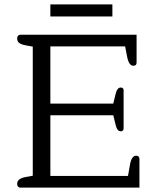

<svg xmlns="http://www.w3.org/2000/svg" viewBox="-20 -853 724 873"><path d="M209 -833H491V-778H209ZM58 -17Q58 -41 96 -48L129 -54V-641L96 -647Q76 -651 67 -658Q58 -665 58 -678Q58 -686 62 -690.5Q66 -695 72 -695H601V-568Q601 -554 586 -554Q566 -554 558 -595L549 -642H209V-382H495L506 -427Q513 -455 529 -455Q542 -455 542 -442V-270Q542 -256 529 -256Q513 -256 506 -284L495 -329H209V-53H562L571 -104Q578 -145 599 -145Q614 -145 614 -130V0H72Q66 0 62 -4.5Q58 -9 58 -17Z"/></svg>

Font: Maitree
Style: Regular
Weight: 400
Designer: CadsonDemak Team
Foundry: CadsonDemak
Version: Version 1.000